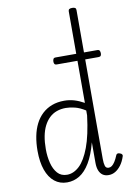

<svg xmlns="http://www.w3.org/2000/svg" viewBox="-117 -1184 863 1271"><g transform="rotate(-10 315.0 -549.0)"><path d="M229 17Q180 17 144.5 -11.5Q109 -40 90 -93.5Q71 -147 71 -223Q71 -275 80 -320.5Q89 -366 107.5 -402.5Q126 -439 154 -465Q182 -491 219 -505Q256 -519 302 -519Q337 -519 369 -509.5Q401 -500 435 -481V-1096Q435 -1106 441 -1110.5Q447 -1115 461 -1115Q475 -1115 481 -1110.5Q487 -1106 487 -1096V-95Q487 -65 492.5 -48Q498 -31 516 -31Q528 -31 538 -38.5Q548 -46 558.5 -62Q569 -78 580 -105Q583 -112 590 -113.5Q597 -115 606 -111Q616 -108 619.5 -101.5Q623 -95 620 -89Q609 -55 591.5 -31.5Q574 -8 553 4.5Q532 17 508 17Q484 17 468 6Q452 -5 443.5 -26Q435 -47 435 -78Q435 -113 435 -147.5Q435 -182 435 -216Q413 -133 382 -81.5Q351 -30 312.5 -6.5Q274 17 229 17ZM127 -224Q127 -174 138 -130.5Q149 -87 173 -60Q197 -33 237 -33Q281 -33 320 -69.5Q359 -106 389 -186Q419 -266 435 -397V-430Q397 -454 364 -462Q331 -470 304 -470Q271 -470 243 -460Q215 -450 193.5 -429.5Q172 -409 157 -379.5Q142 -350 134.5 -311Q127 -272 127 -224ZM296 -764Q285 -764 281 -770Q277 -776 277 -786Q277 -797 281 -804Q285 -811 296 -811H576Q588 -811 592 -804Q596 -797 596 -786Q596 -776 592 -770Q588 -764 576 -764Z"/></g></svg>

Font: Playwrite FR Moderne ExtraLight
Style: Regular
Weight: 250
Version: Version 1.002